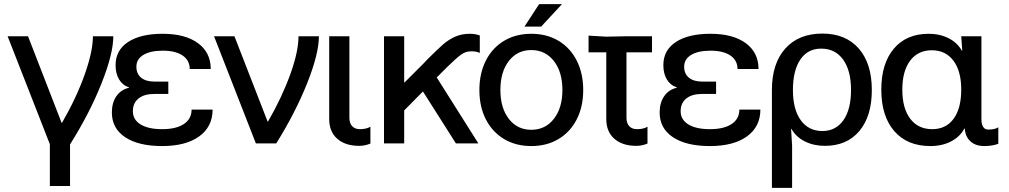

<svg xmlns="http://www.w3.org/2000/svg" viewBox="-20 -696 4899 932"><path d="M279 -100H281Q350 -219 390.5 -332.5Q431 -446 431 -520H530Q530 -435 472.5 -290.5Q415 -146 320 5V207H222V4L17 -520H116Z M767 -69Q835 -69 872.5 -94Q910 -119 910 -164H1012Q1012 -81 947 -34Q882 13 767 13Q652 13 587.5 -30Q523 -73 523 -150Q523 -197 545 -229Q567 -261 606 -270V-272Q575 -282 558 -310.5Q541 -339 541 -380Q541 -452 601.5 -492Q662 -532 770 -532Q879 -532 941 -486.5Q1003 -441 1003 -361H901Q901 -403 866.5 -426.5Q832 -450 770 -450Q710 -450 676 -429.5Q642 -409 642 -372Q642 -338 665 -319Q688 -300 729 -300H797V-240H729Q680 -240 652.5 -218Q625 -196 625 -156Q625 -115 662.5 -92Q700 -69 767 -69Z M1279 -106H1281Q1349 -224 1389 -335Q1429 -446 1429 -520H1528Q1528 -435 1471 -292Q1414 -149 1321 0H1222L1019 -520H1118Z M1578 -520H1676V-124Q1676 -98 1689.5 -83.5Q1703 -69 1727 -69Q1759 -69 1778 -81V1Q1751 12 1724 12Q1656 12 1617 -22.5Q1578 -57 1578 -118Z M1942 -520V-296H1944L2035 -387L2058 -411Q2105 -458 2131.5 -481Q2158 -504 2189.5 -518Q2221 -532 2260 -532Q2287 -532 2309 -524V-439Q2293 -447 2267 -447Q2240 -447 2217 -430Q2194 -413 2152 -372L2100 -320L2302 0H2193L2033 -252L1942 -160V0H1844V-520Z M2811 -259Q2811 -178 2779.5 -116.5Q2748 -55 2691 -21Q2634 13 2559 13Q2484 13 2427 -21Q2370 -55 2338.5 -116.5Q2307 -178 2307 -259Q2307 -340 2338.5 -402Q2370 -464 2427 -498Q2484 -532 2559 -532Q2634 -532 2691 -498Q2748 -464 2779.5 -402Q2811 -340 2811 -259ZM2559 -66Q2627 -66 2668.5 -119Q2710 -172 2710 -259Q2710 -347 2668.5 -400Q2627 -453 2559 -453Q2491 -453 2450 -400Q2409 -347 2409 -259Q2409 -172 2450 -119Q2491 -66 2559 -66ZM2597 -676H2708L2607 -567H2526Z M2923 -442H2837V-523L2923 -518L3021 -520H3145V-442H3021V-124Q3021 -98 3034.5 -83.5Q3048 -69 3072 -69Q3104 -69 3123 -81V1Q3096 12 3069 12Q3001 12 2962 -22.5Q2923 -57 2923 -118Z M3426 -69Q3494 -69 3531.5 -94Q3569 -119 3569 -164H3671Q3671 -81 3606 -34Q3541 13 3426 13Q3311 13 3246.5 -30Q3182 -73 3182 -150Q3182 -197 3204 -229Q3226 -261 3265 -270V-272Q3234 -282 3217 -310.5Q3200 -339 3200 -380Q3200 -452 3260.5 -492Q3321 -532 3429 -532Q3538 -532 3600 -486.5Q3662 -441 3662 -361H3560Q3560 -403 3525.5 -426.5Q3491 -450 3429 -450Q3369 -450 3335 -429.5Q3301 -409 3301 -372Q3301 -338 3324 -319Q3347 -300 3388 -300H3456V-240H3388Q3339 -240 3311.5 -218Q3284 -196 3284 -156Q3284 -115 3321.5 -92Q3359 -69 3426 -69Z M4212 -259Q4212 -132 4151.5 -60Q4091 12 3984 12Q3930 12 3887 -9.5Q3844 -31 3822 -70H3820L3825 10V216H3727V-259Q3727 -388 3792 -460.5Q3857 -533 3972 -533Q4085 -533 4148.5 -460.5Q4212 -388 4212 -259ZM3972 -60Q4037 -60 4074 -112.5Q4111 -165 4111 -259Q4111 -354 4072.5 -407Q4034 -460 3966 -460Q3901 -460 3865 -407Q3829 -354 3829 -259Q3829 -165 3867 -112.5Q3905 -60 3972 -60Z M4258 -261Q4258 -388 4319 -460Q4380 -532 4488 -532Q4542 -532 4584.5 -510.5Q4627 -489 4649 -450H4651L4646 -520H4744V-116Q4744 -93 4752.5 -80Q4761 -67 4776 -67Q4810 -67 4826 -78V2Q4796 13 4758 13Q4716 13 4691 -9.5Q4666 -32 4663 -72H4661Q4640 -32 4596.5 -9.5Q4553 13 4496 13Q4384 13 4321 -59.5Q4258 -132 4258 -261ZM4505 -69Q4572 -69 4609 -119.5Q4646 -170 4646 -261Q4646 -351 4608 -401.5Q4570 -452 4503 -452Q4436 -452 4398 -401.5Q4360 -351 4360 -261Q4360 -170 4398.5 -119.5Q4437 -69 4505 -69Z"/></svg>

Font: Non Bureau
Style: Regular
Weight: 400
Designer: Jona Saucedo
Foundry: Non Foundry
Version: Version 1.000; ttfautohint (v1.8.4)